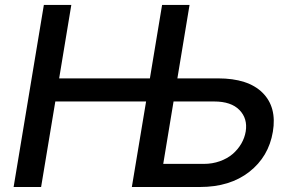

<svg xmlns="http://www.w3.org/2000/svg" viewBox="-20 -747 1166 767"><path d="M34.4 0 155.2 -727.3H264.9L216.3 -433.9H578.8L627.5 -727.3H737.2L688.6 -433.9H850.9Q971.2 -433.9 1028.9 -376.4Q1086.6 -318.9 1070 -220.5Q1053.3 -121.1 975.9 -60.5Q898.4 0 779.1 0H506.7L563.6 -341.6H201L144.2 0ZM673.3 -341.6 632.1 -92.3H794.4Q828.5 -92.3 858.3 -103Q888.1 -113.6 909.3 -131.7Q930.4 -149.9 943.9 -173.1Q957.4 -196.4 961.6 -221.9Q969.8 -273.4 936.6 -307.5Q903.4 -341.6 835.6 -341.6Z"/></svg>

Font: Karasuma Gothic
Style: Medium Italic
Weight: 500
Italic angle: 9.39998°
Designer: Rasmus Andersson / Ryoko Nishizuka
Foundry: Genbu
Version: Version 1.00